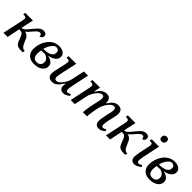

<svg xmlns="http://www.w3.org/2000/svg" viewBox="295 -2119 3485 3485"><g transform="rotate(45 2037.5 -376.5)"><path d="M505 4Q452 4 421 -5Q390 -14 371.5 -35.5Q353 -57 339 -95L306 -179Q298 -199 289.5 -212Q281 -225 269.5 -232.5Q258 -240 240 -243.5Q222 -247 196 -247L145 0H39L122 -387Q125 -402 128 -419.5Q131 -437 131 -448Q131 -476 112 -484Q93 -492 64 -492H54L63 -536H259L207 -296Q219 -296 230 -298.5Q241 -301 251.5 -307Q262 -313 271 -322Q283 -331 297.5 -347.5Q312 -364 330 -385.5Q348 -407 368 -431Q397 -466 421 -491.5Q445 -517 471.5 -530.5Q498 -544 532 -544Q557 -544 573.5 -537Q590 -530 598.5 -516Q607 -502 607 -483Q607 -454 591 -436.5Q575 -419 549 -416Q549 -438 539.5 -455Q530 -472 506 -472Q490 -472 473.5 -463Q457 -454 438.5 -436.5Q420 -419 399 -393Q376 -366 359 -346.5Q342 -327 327.5 -313.5Q313 -300 298 -291Q322 -291 343 -279Q364 -267 380.5 -247Q397 -227 408 -201L442 -124Q454 -96 468.5 -77.5Q483 -59 501.5 -49.5Q520 -40 542 -40H546L536 4Z M832 10Q732 10 680 -41Q628 -92 628 -178Q628 -241 647.5 -305.5Q667 -370 705.5 -424.5Q744 -479 800.5 -512.5Q857 -546 931 -546Q975 -546 1010 -532.5Q1045 -519 1065.5 -493Q1086 -467 1086 -431Q1086 -390 1064 -360Q1042 -330 1001.5 -309.5Q961 -289 905 -278Q949 -270 981.5 -252.5Q1014 -235 1032 -209.5Q1050 -184 1050 -147Q1050 -101 1022.5 -66Q995 -31 945.5 -10.5Q896 10 832 10ZM839 -48Q874 -48 897.5 -61Q921 -74 932.5 -96.5Q944 -119 944 -149Q944 -177 930 -199.5Q916 -222 893 -237.5Q870 -253 841 -261Q837 -260 825 -259.5Q813 -259 797.5 -258.5Q782 -258 768 -257.5Q754 -257 749 -257Q745 -238 742.5 -214.5Q740 -191 740 -166Q740 -126 751.5 -100Q763 -74 785.5 -61Q808 -48 839 -48ZM767 -305Q809 -305 847 -311.5Q885 -318 913.5 -331.5Q942 -345 958.5 -367Q975 -389 975 -421Q975 -462 954 -479Q933 -496 906 -496Q880 -496 855.5 -477Q831 -458 811 -428.5Q791 -399 777 -366Q763 -333 758 -305Z M1574 10Q1545 10 1524.5 -3Q1504 -16 1494 -37.5Q1484 -59 1484 -85Q1484 -96 1485.5 -111.5Q1487 -127 1489 -141H1481Q1453 -97 1425.5 -63Q1398 -29 1364.5 -10Q1331 9 1286 9Q1246 9 1222 -6.5Q1198 -22 1187.5 -47.5Q1177 -73 1177 -102Q1177 -127 1183 -157Q1189 -187 1195 -212L1234 -387Q1237 -402 1240 -422.5Q1243 -443 1243 -448Q1243 -476 1224 -484Q1205 -492 1176 -492H1166L1175 -536H1371L1305 -237Q1300 -211 1293 -175.5Q1286 -140 1286 -119Q1286 -94 1296 -77Q1306 -60 1334 -60Q1360 -60 1388 -80.5Q1416 -101 1441.5 -134.5Q1467 -168 1486.5 -208.5Q1506 -249 1515 -290L1567 -536H1674L1606 -214Q1603 -202 1599.5 -182Q1596 -162 1593.5 -141Q1591 -120 1591 -106Q1591 -82 1599.5 -69Q1608 -56 1624 -56Q1641 -56 1655 -61.5Q1669 -67 1687 -78L1706 -49Q1684 -28 1650 -9Q1616 10 1574 10Z M2487 9Q2457 9 2435 -3.5Q2413 -16 2402 -39Q2391 -62 2391 -91Q2391 -115 2395.5 -147Q2400 -179 2409 -223L2426 -301Q2429 -315 2434 -336Q2439 -357 2443 -379.5Q2447 -402 2447 -419Q2447 -439 2438.5 -458.5Q2430 -478 2402 -478Q2380 -478 2357.5 -464.5Q2335 -451 2315 -428.5Q2295 -406 2277 -379Q2259 -352 2246 -323.5Q2233 -295 2226 -270L2212 -204Q2209 -190 2204 -161.5Q2199 -133 2194.5 -100.5Q2190 -68 2186.5 -40.5Q2183 -13 2183 0H2077Q2077 -14 2080.5 -41.5Q2084 -69 2089 -103Q2094 -137 2100 -169.5Q2106 -202 2111 -225L2128 -301Q2131 -318 2136 -339Q2141 -360 2144.5 -381.5Q2148 -403 2148 -419Q2148 -438 2140 -457.5Q2132 -477 2104 -477Q2074 -477 2044.5 -454.5Q2015 -432 1989.5 -396Q1964 -360 1946.5 -322.5Q1929 -285 1923 -255L1869 0H1765L1849 -401Q1851 -414 1853 -427.5Q1855 -441 1855 -446Q1855 -475 1836 -483.5Q1817 -492 1788 -492H1778L1787 -536H1981L1956 -415H1965Q2006 -480 2049 -512.5Q2092 -545 2148 -545Q2189 -545 2212 -530Q2235 -515 2245.5 -490Q2256 -465 2256 -434Q2256 -429 2255.5 -424Q2255 -419 2254 -414H2264Q2304 -479 2347 -512.5Q2390 -546 2447 -546Q2487 -546 2510.5 -530.5Q2534 -515 2544.5 -489.5Q2555 -464 2555 -434Q2555 -409 2548.5 -379Q2542 -349 2537 -323L2511 -208Q2505 -180 2501.5 -153.5Q2498 -127 2498 -104Q2498 -81 2507.5 -69Q2517 -57 2533 -57Q2549 -57 2564 -63Q2579 -69 2596 -80L2615 -50Q2591 -29 2560 -10Q2529 9 2487 9Z M3137 4Q3084 4 3053 -5Q3022 -14 3003.5 -35.5Q2985 -57 2971 -95L2938 -179Q2930 -199 2921.5 -212Q2913 -225 2901.5 -232.5Q2890 -240 2872 -243.5Q2854 -247 2828 -247L2777 0H2671L2754 -387Q2757 -402 2760 -419.5Q2763 -437 2763 -448Q2763 -476 2744 -484Q2725 -492 2696 -492H2686L2695 -536H2891L2839 -296Q2851 -296 2862 -298.5Q2873 -301 2883.5 -307Q2894 -313 2903 -322Q2915 -331 2929.5 -347.5Q2944 -364 2962 -385.5Q2980 -407 3000 -431Q3029 -466 3053 -491.5Q3077 -517 3103.5 -530.5Q3130 -544 3164 -544Q3189 -544 3205.5 -537Q3222 -530 3230.5 -516Q3239 -502 3239 -483Q3239 -454 3223 -436.5Q3207 -419 3181 -416Q3181 -438 3171.5 -455Q3162 -472 3138 -472Q3122 -472 3105.5 -463Q3089 -454 3070.5 -436.5Q3052 -419 3031 -393Q3008 -366 2991 -346.5Q2974 -327 2959.5 -313.5Q2945 -300 2930 -291Q2954 -291 2975 -279Q2996 -267 3012.5 -247Q3029 -227 3040 -201L3074 -124Q3086 -96 3100.5 -77.5Q3115 -59 3133.5 -49.5Q3152 -40 3174 -40H3178L3168 4Z M3398 10Q3355 10 3331.5 -18Q3308 -46 3308 -87Q3308 -106 3311.5 -133Q3315 -160 3319.5 -188Q3324 -216 3329 -236L3368 -421Q3370 -430 3370.5 -437.5Q3371 -445 3371 -450Q3371 -477 3355.5 -484.5Q3340 -492 3312 -492H3298L3307 -536H3497L3429 -214Q3427 -202 3423 -182Q3419 -162 3416.5 -141Q3414 -120 3414 -106Q3414 -82 3423 -69Q3432 -56 3448 -56Q3464 -56 3481 -63.5Q3498 -71 3517 -82L3536 -52Q3514 -32 3476.5 -11Q3439 10 3398 10ZM3463 -634Q3436 -634 3419.5 -648Q3403 -662 3403 -690Q3403 -713 3411.5 -729Q3420 -745 3435 -754Q3450 -763 3469 -763Q3495 -763 3512.5 -749Q3530 -735 3530 -706Q3530 -680 3520 -664Q3510 -648 3495 -641Q3480 -634 3463 -634Z M3798 10Q3698 10 3646 -41Q3594 -92 3594 -178Q3594 -241 3613.5 -305.5Q3633 -370 3671.5 -424.5Q3710 -479 3766.5 -512.5Q3823 -546 3897 -546Q3941 -546 3976 -532.5Q4011 -519 4031.5 -493Q4052 -467 4052 -431Q4052 -390 4030 -360Q4008 -330 3967.5 -309.5Q3927 -289 3871 -278Q3915 -270 3947.5 -252.5Q3980 -235 3998 -209.5Q4016 -184 4016 -147Q4016 -101 3988.5 -66Q3961 -31 3911.5 -10.5Q3862 10 3798 10ZM3805 -48Q3840 -48 3863.5 -61Q3887 -74 3898.5 -96.5Q3910 -119 3910 -149Q3910 -177 3896 -199.5Q3882 -222 3859 -237.5Q3836 -253 3807 -261Q3803 -260 3791 -259.5Q3779 -259 3763.5 -258.5Q3748 -258 3734 -257.5Q3720 -257 3715 -257Q3711 -238 3708.5 -214.5Q3706 -191 3706 -166Q3706 -126 3717.5 -100Q3729 -74 3751.5 -61Q3774 -48 3805 -48ZM3733 -305Q3775 -305 3813 -311.5Q3851 -318 3879.5 -331.5Q3908 -345 3924.5 -367Q3941 -389 3941 -421Q3941 -462 3920 -479Q3899 -496 3872 -496Q3846 -496 3821.5 -477Q3797 -458 3777 -428.5Q3757 -399 3743 -366Q3729 -333 3724 -305Z"/></g></svg>

Font: ET Text
Style: Italic
Weight: 470
Italic angle: -12°
Designer: Monotype Design Team
Foundry: Monotype Imaging Inc.
Version: Version 2.009